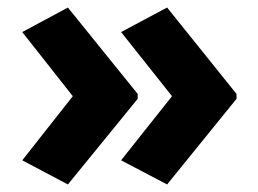

<svg xmlns="http://www.w3.org/2000/svg" viewBox="-20 -532 685 509"><path d="M607 -270 423 -43 301 -107 436 -277 301 -447 423 -512 607 -283ZM345 -270 160 -43 39 -107 173 -277 39 -447 160 -512 345 -283Z"/></svg>

Font: Noto Sans Gujarati ExtraBold
Style: Regular
Weight: 800
Designer: Jelle Bosma - Monotype Design Team, Universal Thirst
Foundry: Monotype Imaging Inc.
Version: Version 2.106; ttfautohint (v1.8.4.7-5d5b)